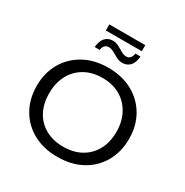

<svg xmlns="http://www.w3.org/2000/svg" viewBox="-186 -967 1086 1128"><g transform="rotate(30 357.0 -403.5)"><path d="M357 10Q263 10 192.5 -28.5Q122 -67 83 -135.5Q44 -204 44 -292Q44 -380 83 -448Q122 -516 192.5 -555Q263 -594 357 -594Q451 -594 521.5 -555Q592 -516 631 -448Q670 -380 670 -292Q670 -204 631 -135.5Q592 -67 521.5 -28.5Q451 10 357 10ZM357 -59Q426 -59 477 -87.5Q528 -116 556.5 -168Q585 -220 585 -291Q585 -360 556.5 -413Q528 -466 477 -495.5Q426 -525 357 -525Q288 -525 236.5 -495.5Q185 -466 157 -413Q129 -360 129 -291Q129 -220 157 -168Q185 -116 236.5 -87.5Q288 -59 357 -59ZM410 -659Q389 -659 369.5 -669.5Q350 -680 332.5 -690Q315 -700 298 -700Q282 -700 271.5 -689.5Q261 -679 259 -659H225Q228 -701 248 -723Q268 -745 300 -745Q322 -745 341 -734.5Q360 -724 378 -713.5Q396 -703 413 -703Q428 -703 438.5 -714Q449 -725 451 -745H486Q483 -703 463 -681Q443 -659 410 -659ZM233 -776V-817H477V-776Z"/></g></svg>

Font: Rokkitt SemiBold
Style: Regular
Weight: 400
Version: Version 3.103